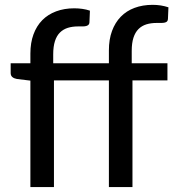

<svg xmlns="http://www.w3.org/2000/svg" viewBox="-20 -754 708 774"><path d="M102.5 0V-429L48.5 -435.5Q37 -437.5 30 -443.2Q23 -449 23 -459.5V-499H102.5V-538Q102.5 -581.5 115 -615.5Q127.5 -649.5 150.5 -672.8Q173.5 -696 206.2 -708.2Q239 -720.5 279.5 -720.5Q296 -720.5 312 -718.2Q328 -716 342.5 -711L340.5 -663Q340 -657 336.5 -653.8Q333 -650.5 327 -649Q321 -647.5 313 -647.5Q305 -647.5 295 -647.5Q272 -647.5 253.5 -641.8Q235 -636 221.8 -623Q208.5 -610 201.5 -588.2Q194.5 -566.5 194.5 -535V-499H419V-551.5Q419 -595 431.5 -629Q444 -663 466.8 -686.5Q489.5 -710 522.2 -722.2Q555 -734.5 595.5 -734.5Q629 -734.5 659 -724.5L657 -677Q656.5 -670.5 653 -667.2Q649.5 -664 643.5 -662.8Q637.5 -661.5 629.5 -661.5Q621.5 -661.5 611.5 -661.5Q588.5 -661.5 570 -655.8Q551.5 -650 538.2 -636.8Q525 -623.5 518 -602Q511 -580.5 511 -548.5V-499H655V-430H514V0H419V-430H197.5V0Z"/></svg>

Font: Lato Medium
Style: Regular
Weight: 500
Designer: Lukasz Dziedzic
Foundry: tyPoland Lukasz Dziedzic
Version: Version 2.006; 2014-01-15